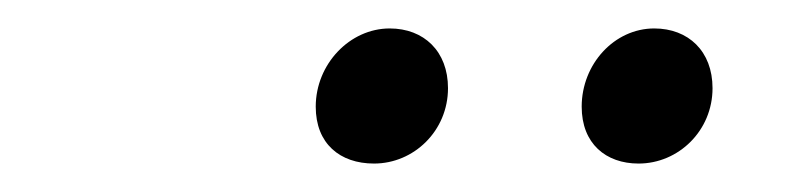

<svg xmlns="http://www.w3.org/2000/svg" viewBox="-20 -704 557 135"><path d="M243 -589C271 -589 295 -612 295 -642C295 -668 278 -684 254 -684C226 -684 202 -659 202 -629C202 -603 219 -589 243 -589ZM429 -589C457 -589 481 -612 481 -642C481 -668 464 -684 440 -684C412 -684 389 -659 389 -629C389 -603 406 -589 429 -589Z"/></svg>

Font: Source Sans Pro
Style: Italic
Weight: 400
Italic angle: -11°
Designer: Paul D. Hunt
Foundry: Adobe Systems Incorporated
Version: Version 3.006;hotconv 1.0.111;makeotfexe 2.5.65597